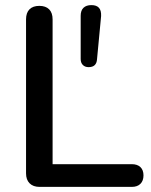

<svg xmlns="http://www.w3.org/2000/svg" viewBox="-20 -732 592 752"><path d="M135 0Q110 0 96 -14Q82 -28 82 -53V-656Q82 -682 95.5 -695.5Q109 -709 134 -709Q159 -709 172.5 -695.5Q186 -682 186 -656V-89H496Q518 -89 530 -77.5Q542 -66 542 -45Q542 -24 530 -12Q518 0 496 0ZM327 -469Q313 -469 304.5 -477.5Q296 -486 296 -501V-670Q296 -691 307 -701.5Q318 -712 338 -712Q358 -712 367.5 -701.5Q377 -691 376 -669L360 -500Q358 -469 327 -469Z"/></svg>

Font: Nunito SemiBold
Style: Regular
Weight: 600
Designer: Vernon Adams
Foundry: Vernon Adams
Version: Version 3.602